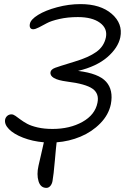

<svg xmlns="http://www.w3.org/2000/svg" viewBox="-20 -705 620 932"><path d="M205.1 207Q176.8 207 167 174.6Q157.2 142.1 167 99.1Q168.5 91.3 178.7 48.3Q189 5.4 192.9 -14.2Q137.7 -19 92.3 -36.6Q46.9 -54.2 23.7 -77.9Q0.5 -101.6 4.9 -125Q7.3 -135.7 15.6 -142.8Q23.9 -149.9 36.1 -149.9Q44.4 -149.9 54.9 -142.6Q65.4 -135.3 79.3 -124.8Q93.3 -114.3 112.1 -104Q130.9 -93.8 162.8 -86.4Q194.8 -79.1 234.9 -79.1Q318.8 -79.1 380.1 -113.3Q441.4 -147.5 453.1 -206.1Q462.4 -251 429 -274.4Q395.5 -297.9 305.2 -309.1Q261.2 -314.9 241.7 -326.4Q222.2 -337.9 225.1 -355Q227.5 -368.2 248 -376Q258.8 -380.4 341.8 -405.8Q410.2 -426.3 447.5 -452.9Q484.9 -479.5 494.1 -523.9Q502.4 -567.4 464.8 -594.7Q427.2 -622.1 357.9 -622.1Q308.6 -622.1 268.1 -612.8Q227.5 -603.5 207.5 -592.5Q187.5 -581.5 169.4 -572.3Q151.4 -563 141.1 -563Q130.9 -563 126.7 -570.3Q122.6 -577.6 125 -588.9Q128.9 -610.4 164.8 -632.6Q200.7 -654.8 257.3 -669.9Q314 -685.1 371.1 -685.1Q467.8 -685.1 522.5 -637.7Q577.1 -590.3 564 -523.9Q553.2 -472.7 501 -427.5Q448.7 -382.3 358.9 -360.8Q459 -348.6 495.1 -308.3Q531.2 -268.1 518.1 -199.2Q507.3 -147.5 466.8 -106.2Q426.3 -64.9 370.8 -41.7Q315.4 -18.6 254.9 -14.2Q252.4 3.9 246.3 74.5Q240.2 145 234.9 173.8Q232.4 188 224.4 197.5Q216.3 207 205.1 207Z"/></svg>

Font: Shantell Sans Irregular
Style: Italic
Weight: 300
Italic angle: -11.31°
Designer: Stephen Nixon, Anya Danilova, Shantell Martin
Foundry: Arrow Type
Version: Version 1.006;[9816181b4]